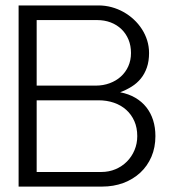

<svg xmlns="http://www.w3.org/2000/svg" viewBox="-20 -690 650 710"><path d="M531.2 -493.8Q531.2 -517.9 524.3 -540.4Q517.3 -562.8 504.7 -582.3Q492.1 -601.9 474.7 -618Q457.2 -634.2 436.6 -645.7Q416 -657.2 392.5 -663.6Q369 -669.9 344.3 -669.9H48.8V0H357.4Q400.1 0 436.2 -13.4Q472.2 -26.9 498.7 -51.4Q525.2 -76 540 -110.4Q554.7 -144.8 554.7 -186.7Q554.7 -218.6 546.2 -245.5Q537.7 -272.3 521.2 -293.3Q504.7 -314.2 480.3 -328.5Q455.8 -342.8 424.3 -348.8Q447.2 -357.4 466.8 -369.7Q486.4 -381.9 500.7 -399.4Q515 -416.9 523.1 -440.3Q531.2 -463.7 531.2 -493.8ZM115.6 -54V-319.1H344.3Q375.1 -319.1 401.3 -310.1Q427.6 -301 446.8 -283.8Q466 -266.5 476.8 -242.1Q487.6 -217.6 487.6 -186.6Q487.6 -159 477.4 -134.8Q467.3 -110.7 449.4 -92.7Q431.6 -74.7 407.2 -64.3Q382.9 -54 354.2 -54ZM115.6 -373.4V-615.8H338.7Q366.3 -615.8 389.5 -607Q412.6 -598.1 429.3 -581.9Q445.9 -565.8 455.2 -543.5Q464.4 -521.2 464.4 -494Q464.4 -467.1 454.4 -444.8Q444.3 -422.5 426.8 -406.8Q409.4 -391 385.4 -382.2Q361.5 -373.4 333.9 -373.4Z"/></svg>

Font: SaysetthaMai Thin
Style: Regular
Weight: 100
Designer: John M. Durdin
Foundry: Lao Script for Windows
Version: Version 1.101